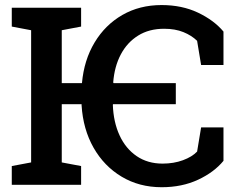

<svg xmlns="http://www.w3.org/2000/svg" viewBox="-20 -742 951 771"><path d="M628.9 9.8Q539.1 9.8 468.5 -32.5Q397.9 -74.7 355.7 -148.9Q313.5 -223.1 307.6 -319.3Q307.6 -320.3 307.6 -321.5Q307.6 -322.8 307.6 -323.7H228V-89.8L305.7 -75.2V0H27.3V-75.2L105 -89.8V-620.6L27.3 -635.3V-710.9H105H228H305.7V-635.3L228 -620.6V-408.2H309.1Q317.4 -501 359.9 -571.5Q402.3 -642.1 471.4 -681.9Q540.5 -721.7 628.9 -721.7Q710.9 -721.7 775.1 -691.2Q839.4 -660.6 877.4 -615.2V-481H787.6L771.5 -578.1Q749.5 -599.6 716.6 -613Q683.6 -626.5 638.7 -626.5Q578.6 -626.5 534.7 -599.1Q490.7 -571.8 465.1 -523.4Q439.5 -475.1 434.6 -411.1L436 -408.2H686V-323.7H434.1L433.1 -321.3Q435.5 -252 460 -198.7Q484.4 -145.5 528.6 -115.2Q572.8 -85 632.8 -85Q677.7 -85 714.6 -98.6Q751.5 -112.3 771.5 -133.3L787.6 -230.5H877.4V-96.2Q839.8 -50.3 775.4 -20.3Q710.9 9.8 628.9 9.8Z"/></svg>

Font: Roboto Slab LO Medium
Style: Regular
Weight: 500
Designer: Google
Version: Version 2.000